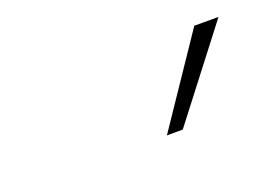

<svg xmlns="http://www.w3.org/2000/svg" viewBox="-45 -854 590 410"><g transform="rotate(-20 250.0 -649.0)"><path d="M279 -549 414 -749H469L315 -549Z"/></g></svg>

Font: Mulish ExtraLight ExtraLight
Style: Italic
Weight: 250
Italic angle: -9°
Version: Version 3.603